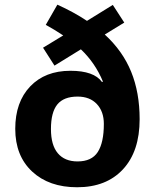

<svg xmlns="http://www.w3.org/2000/svg" viewBox="-20 -787 659 817"><path d="M249 -636.2Q210 -662.1 174.8 -681.2L224.1 -767.1Q294.4 -735.4 350.1 -698.2L460 -766.1L508.8 -690.9L425.8 -640.1Q502 -570.3 538.1 -481.7Q574.2 -393.1 574.2 -279.8Q574.2 -143.1 503.4 -66.7Q432.6 9.8 308.1 9.8Q188.5 9.8 116.7 -57.1Q44.9 -124 44.9 -238.8Q44.9 -352.5 108.4 -419.2Q171.9 -485.8 279.8 -485.8Q379.9 -485.8 414.1 -438L418 -439.9Q385.3 -519 324.2 -577.1L211.9 -507.8L163.1 -584ZM421.9 -259.8Q421.9 -312.5 392.1 -344.2Q362.3 -376 310.1 -376Q251 -376 223.9 -342.5Q196.8 -309.1 196.8 -237.8Q196.8 -169.4 226.1 -134.8Q255.4 -100.1 310.1 -100.1Q370.1 -100.1 396 -140.1Q421.9 -180.2 421.9 -259.8Z"/></svg>

Font: CAA NEO Sans
Style: Bold
Weight: 700
Version: Version 1.10